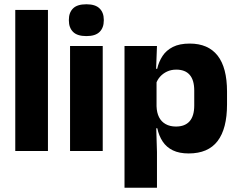

<svg xmlns="http://www.w3.org/2000/svg" viewBox="-20 -707 1118 899"><path d="M204.5 0H51.5V-660.5H204.5Z M461 0H308V-491.5H461ZM384.5 -538Q341.5 -538 322 -557.8Q302.5 -577.5 302.5 -611V-614.5Q302.5 -648 322 -667.5Q341.5 -687 384.5 -687Q426.5 -687 446.2 -667.5Q466 -648 466 -614.5V-611Q466 -577 446.2 -557.5Q426.5 -538 384.5 -538Z M863.5 11.5Q819.5 11.5 789.5 -3Q759.5 -17.5 741.8 -44.2Q724 -71 716.5 -106.5H677L713 -209.5Q714 -179 724.8 -158Q735.5 -137 755.8 -125.8Q776 -114.5 804 -114.5Q846 -114.5 867.8 -139.2Q889.5 -164 889.5 -213V-283Q889.5 -332 868.2 -356.5Q847 -381 805 -381Q781.5 -381 762.2 -372Q743 -363 729.8 -348.2Q716.5 -333.5 710.5 -314.5L675.5 -385H716Q723.5 -418 741 -444.8Q758.5 -471.5 789.5 -487.2Q820.5 -503 868.5 -503Q954.5 -503 998.8 -446.8Q1043 -390.5 1043 -278V-218Q1043 -104.5 998.8 -46.5Q954.5 11.5 863.5 11.5ZM715 172H563V-491.5H715L710 -359L713 -341.5V-152.5L711 -126.5L715 5Z"/></svg>

Font: Anek Devanagari
Style: Bold
Weight: 700
Designer: Kailash Malviya (Devanagari) & Yesha Goshar (Latin)
Foundry: Ek Type
Version: Version 1.003